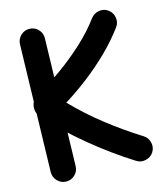

<svg xmlns="http://www.w3.org/2000/svg" viewBox="-117 -817 831 970"><g transform="rotate(-15 298.5 -332.0)"><path d="M108.4 64.7Q135.4 65.1 154.8 46.5Q174.2 28 174.6 1.5L191.7 -662.6Q192.4 -689.6 173.9 -709Q155.4 -728.4 128.4 -728.8Q101.9 -729.5 82.5 -711Q63 -692.5 62.3 -665.5L45.2 -1.5Q44.8 25 63.4 44.5Q81.9 64 108.4 64.7ZM539.6 -713.1Q518.3 -729.1 491.5 -724.9Q464.7 -720.7 448.7 -699.5Q403.6 -638.7 342.5 -582.6Q281.4 -526.5 213.3 -478.2Q145.1 -429.9 79.1 -392.1Q60.2 -381.5 52.8 -362.9Q45.4 -344.4 47.7 -325.6Q49.9 -306.9 60.5 -294.8Q149.2 -193.2 256.7 -104.6Q364.1 -16 476.1 54.6Q498.4 69 524.9 63Q551.4 57.1 565.8 35.2Q580.2 12.8 574.5 -13.7Q568.8 -40.2 546.5 -54.6Q456.2 -111.1 371.3 -177.4Q286.5 -243.7 212 -320.4Q271.6 -357.2 333.1 -404.2Q394.5 -451.2 451.3 -506.3Q508.1 -561.5 553.2 -622.3Q569.2 -643.6 565 -670.4Q560.8 -697.3 539.6 -713.1Z"/></g></svg>

Font: Mikhak VF
Style: Regular
Weight: 100
Designer: Amin Abedi
Version: Version 3.001